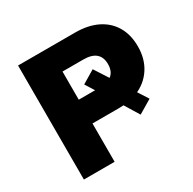

<svg xmlns="http://www.w3.org/2000/svg" viewBox="-155 -867 1036 1028"><g transform="rotate(-30 363.0 -352.5)"><path d="M80 0V-705H433Q512 -705 569 -677Q626 -649 656.5 -597Q687 -545 687 -473Q687 -396 650 -339.5Q613 -283 546 -256L549 -280L601 -199L517 -149L452 -255L483 -240Q472 -239 459.5 -238Q447 -237 433 -237H270V0ZM270 -384H399Q404 -384 409 -384Q414 -384 418 -385L391 -352L336 -440L416 -488L478 -392L461 -396Q501 -417 501 -471Q501 -514 475.5 -536Q450 -558 399 -558H270Z"/></g></svg>

Font: Nunito Sans 8pt Black
Style: Regular
Weight: 900
Version: Version 3.101;gftools[0.9.27]